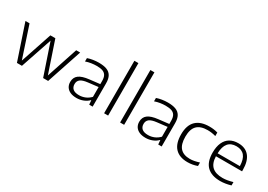

<svg xmlns="http://www.w3.org/2000/svg" viewBox="9 -1680 3578 2561"><g transform="rotate(30 1798.0 -399.0)"><path d="M823.5 -541.5H884.5L704 0H627L463.5 -482L300.5 0H223.5L42 -541.5H105L264.5 -59.5L426 -541.5H502.5L664.5 -61Z M1389.5 -357.5V0H1336.5L1331.5 -64H1327Q1296 -31 1246.8 -11.2Q1197.5 8.5 1143 8.5Q1087 8.5 1047 -9.2Q1007 -27 986 -59.8Q965 -92.5 965 -137Q965 -206 1013.8 -243.5Q1062.5 -281 1171.5 -293L1328 -311V-359.5Q1328 -413.5 1309.8 -443.8Q1291.5 -474 1256.5 -486Q1221.5 -498 1165.5 -498Q1126.5 -498 1083.5 -491.5Q1040.5 -485 1000 -470.5V-522.5Q1036.5 -535.5 1081.8 -542.5Q1127 -549.5 1170.5 -549.5Q1244 -549.5 1292 -531.5Q1340 -513.5 1364.8 -471.5Q1389.5 -429.5 1389.5 -357.5ZM1328 -115V-266L1174 -248Q1096 -239 1062.8 -213.5Q1029.5 -188 1029.5 -141.5Q1029.5 -93 1060.2 -66.8Q1091 -40.5 1154 -40.5Q1203 -40.5 1247.8 -59.2Q1292.5 -78 1328 -115Z M1566 0V-808H1628V0Z M1812.5 0V-808H1874.5V0Z M2452.5 -357.5V0H2399.5L2394.5 -64H2390Q2359 -31 2309.8 -11.2Q2260.5 8.5 2206 8.5Q2150 8.5 2110 -9.2Q2070 -27 2049 -59.8Q2028 -92.5 2028 -137Q2028 -206 2076.8 -243.5Q2125.5 -281 2234.5 -293L2391 -311V-359.5Q2391 -413.5 2372.8 -443.8Q2354.5 -474 2319.5 -486Q2284.5 -498 2228.5 -498Q2189.5 -498 2146.5 -491.5Q2103.5 -485 2063 -470.5V-522.5Q2099.5 -535.5 2144.8 -542.5Q2190 -549.5 2233.5 -549.5Q2307 -549.5 2355 -531.5Q2403 -513.5 2427.8 -471.5Q2452.5 -429.5 2452.5 -357.5ZM2391 -115V-266L2237 -248Q2159 -239 2125.8 -213.5Q2092.5 -188 2092.5 -141.5Q2092.5 -93 2123.2 -66.8Q2154 -40.5 2217 -40.5Q2266 -40.5 2310.8 -59.2Q2355.5 -78 2391 -115Z M2596 -270.5Q2596 -411 2666.8 -480.2Q2737.5 -549.5 2874 -549.5Q2944 -549.5 3002.5 -532V-478Q2939 -496 2877 -496Q2767.5 -496 2714 -442.2Q2660.5 -388.5 2660.5 -272Q2660.5 -154 2710.5 -99Q2760.5 -44 2859.5 -44Q2921 -44 3002.5 -70.5V-17Q2931.5 9.5 2853.5 9.5Q2728.5 9.5 2662.2 -60.2Q2596 -130 2596 -270.5Z M3547 -249H3144.5Q3148 -141.5 3203 -91.8Q3258 -42 3364.5 -42Q3432 -42 3519.5 -67.5V-16Q3433 9.5 3357.5 9.5Q3222.5 9.5 3152 -59.5Q3081.5 -128.5 3081.5 -270.5Q3081.5 -361.5 3109.8 -424Q3138 -486.5 3191 -518Q3244 -549.5 3318 -549.5Q3428.5 -549.5 3487.8 -478Q3547 -406.5 3547 -269.5ZM3144.5 -294.5H3487Q3484.5 -400 3441.8 -451Q3399 -502 3317.5 -502Q3149.5 -502 3144.5 -294.5Z"/></g></svg>

Font: Encode Sans Expanded Light
Style: Regular
Weight: 300
Width: 7
Designer: Multiple Designers
Foundry: Impallari Type
Version: Version 2.000